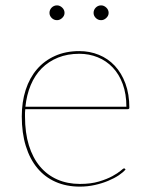

<svg xmlns="http://www.w3.org/2000/svg" viewBox="-20 -688 556 714"><path d="M61 0ZM275 -498Q313.5 -498 347.5 -484.2Q381.5 -470.5 406.8 -443.5Q432 -416.5 446.5 -377.2Q461 -338 461 -287Q461 -284.5 459.2 -283.2Q457.5 -282 455 -282H74Q73 -275 73 -268.5Q73 -262 73 -255Q73 -194 87.5 -147.2Q102 -100.5 128.8 -68.8Q155.5 -37 193.2 -20.5Q231 -4 277 -4Q318 -4 348 -13Q378 -22 398 -33Q418 -44 428.5 -53Q439 -62 441 -62Q443 -62 445 -60L447 -58Q438.5 -47.5 421.8 -36.2Q405 -25 382.2 -15.5Q359.5 -6 332.5 0Q305.5 6 277 6Q226.5 6 186.5 -11.8Q146.5 -29.5 118.8 -63Q91 -96.5 76 -145Q61 -193.5 61 -255Q61 -309 75.5 -353.8Q90 -398.5 117.5 -430.5Q145 -462.5 184.8 -480.2Q224.5 -498 275 -498ZM275 -488Q231 -488 195.8 -473.8Q160.5 -459.5 135 -433.8Q109.5 -408 94.2 -371.5Q79 -335 74.5 -291H450Q450 -338.5 436.5 -375.2Q423 -412 399.2 -437Q375.5 -462 343.5 -475Q311.5 -488 275 -488ZM220 -640Q220 -629.5 211.2 -621.2Q202.5 -613 192 -613Q180.5 -613 172.2 -621.2Q164 -629.5 164 -640Q164 -651.5 172.2 -659.8Q180.5 -668 192 -668Q202.5 -668 211.2 -659.8Q220 -651.5 220 -640ZM384 -640Q384 -629.5 375.2 -621.2Q366.5 -613 356 -613Q344.5 -613 336.2 -621.2Q328 -629.5 328 -640Q328 -651.5 336.2 -659.8Q344.5 -668 356 -668Q366.5 -668 375.2 -659.8Q384 -651.5 384 -640Z"/></svg>

Font: Lato Hairline
Style: Regular
Weight: 100
Designer: Lukasz Dziedzic
Foundry: tyPoland Lukasz Dziedzic
Version: Version 2.007; 2014-02-27